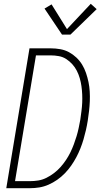

<svg xmlns="http://www.w3.org/2000/svg" viewBox="-20 -989 540 1009"><path d="M13 0 135 -735H246Q272 -735 297 -730.5Q322 -726 343 -714.5Q364 -703 381.5 -686.5Q399 -670 411.5 -649.5Q424 -629 432 -605.5Q440 -582 445 -558Q450 -534 451.5 -508.5Q453 -483 452 -457.5Q451 -432 448 -406Q445 -380 441 -354Q437 -329 431.5 -305Q426 -281 419 -257Q412 -233 402.5 -209Q393 -185 381 -162.5Q369 -140 354 -118.5Q339 -97 320.5 -78Q302 -59 280.5 -44Q259 -29 235 -18.5Q211 -8 186.5 -4Q162 0 137 0ZM137 -37Q159 -37 181 -40.5Q203 -44 224 -54.5Q245 -65 264 -79.5Q283 -94 298.5 -111.5Q314 -129 327 -148.5Q340 -168 350 -188.5Q360 -209 368 -230.5Q376 -252 382.5 -273.5Q389 -295 393.5 -316.5Q398 -338 402 -360Q405 -382 408 -404.5Q411 -427 412 -449Q413 -471 412 -493Q411 -515 408 -536.5Q405 -558 399 -578.5Q393 -599 383.5 -617.5Q374 -636 360 -651.5Q346 -667 328.5 -678.5Q311 -690 289.5 -694Q268 -698 246 -698H169L59 -37ZM306 -807 214 -944 251 -966 332 -836 457 -969 488 -941 350 -807Z"/></svg>

Font: Iosevka SS04 XLt Obl
Style: Regular
Weight: 200
Italic angle: -9°
Monospace: yes
Designer: Belleve Invis
Foundry: Belleve Invis
Version: Version 19.0.0; ttfautohint (v1.8.4)